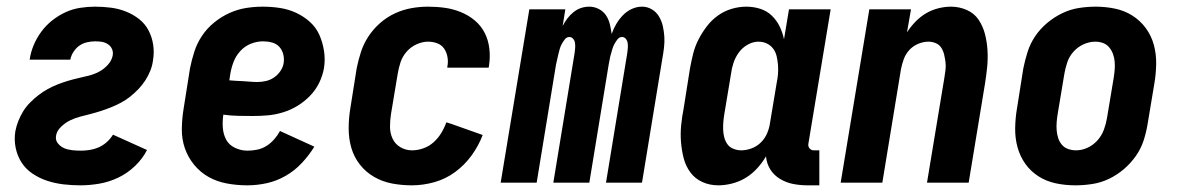

<svg xmlns="http://www.w3.org/2000/svg" viewBox="-20 -548 3540 576"><path d="M221 8Q195 8 170 5Q145 2 122 -5.5Q99 -13 78.5 -26.5Q58 -40 45 -60Q32 -80 27 -104.5Q22 -129 26 -154Q29 -170 35 -185Q41 -200 49.5 -214Q58 -228 70.5 -240.5Q83 -253 96 -263Q109 -273 123.5 -281Q138 -289 153.5 -295Q169 -301 184 -305.5Q199 -310 214.5 -313.5Q230 -317 246 -321Q262 -325 276.5 -332.5Q291 -340 303 -353Q315 -366 318 -381Q320 -392 316 -401Q312 -410 303.5 -415.5Q295 -421 285.5 -422.5Q276 -424 265 -424Q253 -424 240.5 -421Q228 -418 218 -411Q208 -404 200.5 -392.5Q193 -381 191 -369H69Q72 -391 81 -412.5Q90 -434 104 -453Q118 -472 137 -487Q156 -502 177 -511.5Q198 -521 220.5 -524.5Q243 -528 265 -528Q289 -528 312.5 -525Q336 -522 357.5 -513.5Q379 -505 397 -491Q415 -477 425.5 -457Q436 -437 439.5 -414Q443 -391 439 -367Q437 -351 431 -336Q425 -321 416 -307Q407 -293 395.5 -281Q384 -269 371 -258.5Q358 -248 343 -240Q328 -232 313 -226Q298 -220 282.5 -215Q267 -210 251.5 -206Q236 -202 220.5 -198Q205 -194 190.5 -187Q176 -180 163 -167.5Q150 -155 148 -140Q146 -127 154 -117.5Q162 -108 172.5 -103.5Q183 -99 196 -97.5Q209 -96 222 -96Q235 -96 248.5 -98Q262 -100 275 -105.5Q288 -111 299.5 -121Q311 -131 319 -144L421 -98Q408 -72 385 -50Q362 -28 334.5 -15Q307 -2 278 3Q249 8 221 8Z M722 8Q691 8 661 2.5Q631 -3 606 -17Q581 -31 562.5 -53.5Q544 -76 534.5 -103.5Q525 -131 525.5 -162Q526 -193 531 -223L550 -343Q555 -368 563 -393Q571 -418 586 -440.5Q601 -463 622.5 -480.5Q644 -498 668.5 -509Q693 -520 718 -524Q743 -528 768 -528Q795 -528 820.5 -524Q846 -520 868.5 -509.5Q891 -499 909.5 -482.5Q928 -466 938 -443.5Q948 -421 952 -395.5Q956 -370 952 -344Q948 -321 937.5 -299.5Q927 -278 910 -260.5Q893 -243 872.5 -230.5Q852 -218 829 -211Q806 -204 784 -202Q762 -200 739 -200Q717 -200 694.5 -200.5Q672 -201 650 -204Q647 -184 648.5 -164.5Q650 -145 658.5 -129Q667 -113 685 -104.5Q703 -96 723 -96Q737 -96 751.5 -99Q766 -102 779 -110Q792 -118 802.5 -130Q813 -142 820 -155L923 -108Q907 -82 885.5 -59Q864 -36 837 -20.5Q810 -5 780.5 1.5Q751 8 722 8ZM752 -302Q765 -302 778 -305Q791 -308 802 -315.5Q813 -323 821 -334.5Q829 -346 831 -359Q833 -373 829.5 -386Q826 -399 817.5 -408Q809 -417 796 -420.5Q783 -424 769 -424Q751 -424 733 -417Q715 -410 701.5 -395.5Q688 -381 681 -363Q674 -345 671 -327L668 -307Q678 -306 688.5 -305.5Q699 -305 709.5 -304.5Q720 -304 730.5 -303Q741 -302 752 -302Z M1216 8Q1185 8 1156 2.5Q1127 -3 1102 -17.5Q1077 -32 1059.5 -54.5Q1042 -77 1034 -104.5Q1026 -132 1026 -162.5Q1026 -193 1031 -223L1050 -343Q1055 -368 1063 -392.5Q1071 -417 1085.5 -439Q1100 -461 1120.5 -479Q1141 -497 1165 -508Q1189 -519 1214 -523.5Q1239 -528 1264 -528Q1290 -528 1315 -524.5Q1340 -521 1363 -511.5Q1386 -502 1404.5 -486.5Q1423 -471 1434 -449.5Q1445 -428 1448 -402.5Q1451 -377 1447 -351L1446 -345H1322V-348Q1325 -362 1322.5 -376.5Q1320 -391 1312.5 -402Q1305 -413 1292 -418Q1279 -423 1264 -423Q1247 -423 1229.5 -415Q1212 -407 1199.5 -392.5Q1187 -378 1181.5 -361Q1176 -344 1173 -326L1153 -206Q1150 -187 1150 -168Q1150 -149 1157.5 -132.5Q1165 -116 1181 -106.5Q1197 -97 1216 -97Q1233 -97 1250 -103Q1267 -109 1280.5 -121Q1294 -133 1303.5 -148.5Q1313 -164 1319 -181L1335 -176L1428 -143Q1416 -111 1395 -82Q1374 -53 1345.5 -32Q1317 -11 1283 -1.5Q1249 8 1216 8Z M1482 0 1568 -520H1676L1668 -470Q1674 -482 1682 -492.5Q1690 -503 1700.5 -511.5Q1711 -520 1723 -524Q1735 -528 1748 -528Q1763 -528 1776.5 -521Q1790 -514 1798 -502Q1806 -490 1809.5 -475.5Q1813 -461 1815 -446Q1820 -461 1828.5 -475.5Q1837 -490 1848.5 -502Q1860 -514 1875 -521Q1890 -528 1906 -528Q1922 -528 1935.5 -520Q1949 -512 1957 -498.5Q1965 -485 1968.5 -469.5Q1972 -454 1973 -438Q1974 -422 1972 -405Q1970 -388 1967 -372L1906 0H1798L1862 -390Q1863 -397 1863.5 -404.5Q1864 -412 1863 -419Q1862 -426 1857.5 -431.5Q1853 -437 1846 -437Q1838 -437 1832.5 -430Q1827 -423 1823 -415.5Q1819 -408 1817 -400.5Q1815 -393 1812.5 -385Q1810 -377 1809 -369.5Q1808 -362 1806 -354L1748 0H1640L1704 -390Q1705 -397 1705.5 -404.5Q1706 -412 1705 -419Q1704 -426 1699.5 -431.5Q1695 -437 1688 -437Q1680 -437 1674.5 -430Q1669 -423 1665 -415.5Q1661 -408 1659 -400.5Q1657 -393 1655 -385Q1653 -377 1651.5 -369.5Q1650 -362 1648 -354L1590 0Z M2135 8Q2109 8 2087 -2Q2065 -12 2051 -31Q2037 -50 2031 -73.5Q2025 -97 2023 -122Q2021 -147 2023.5 -172.5Q2026 -198 2031 -223L2050 -343Q2054 -365 2059.5 -387Q2065 -409 2075.5 -429.5Q2086 -450 2100.5 -469Q2115 -488 2134 -501.5Q2153 -515 2175 -521.5Q2197 -528 2219 -528Q2241 -528 2261 -521.5Q2281 -515 2295.5 -501Q2310 -487 2319 -468.5Q2328 -450 2332 -430L2347 -520H2472L2405 -116Q2404 -108 2409 -102.5Q2414 -97 2421 -97H2438V8H2403Q2381 8 2360 4Q2339 0 2320.5 -11Q2302 -22 2291 -39.5Q2280 -57 2278 -79Q2267 -60 2251.5 -43Q2236 -26 2217 -14.5Q2198 -3 2176.5 2.5Q2155 8 2135 8ZM2204 -97Q2219 -97 2235 -103Q2251 -109 2263 -121Q2275 -133 2281.5 -148.5Q2288 -164 2290 -179L2310 -299Q2313 -313 2314 -326.5Q2315 -340 2314 -353Q2313 -366 2310 -379Q2307 -392 2299.5 -402Q2292 -412 2280.5 -417.5Q2269 -423 2255 -423Q2239 -423 2223 -414Q2207 -405 2196.5 -390.5Q2186 -376 2180.5 -359.5Q2175 -343 2173 -326L2153 -206Q2151 -194 2150 -182Q2149 -170 2149.5 -158Q2150 -146 2153 -135Q2156 -124 2162.5 -115Q2169 -106 2180.5 -101.5Q2192 -97 2204 -97Z M2502 0 2588 -520H2713L2701 -451Q2712 -468 2726.5 -483Q2741 -498 2758 -508Q2775 -518 2794.5 -523Q2814 -528 2833 -528Q2858 -528 2880.5 -518Q2903 -508 2916 -488.5Q2929 -469 2935 -445.5Q2941 -422 2942.5 -397Q2944 -372 2941.5 -347Q2939 -322 2935 -297L2886 0H2761L2813 -314Q2815 -326 2816.5 -338Q2818 -350 2816.5 -361.5Q2815 -373 2812.5 -384Q2810 -395 2804 -404.5Q2798 -414 2787.5 -418.5Q2777 -423 2765 -423Q2750 -423 2734.5 -416.5Q2719 -410 2708 -398Q2697 -386 2691.5 -371Q2686 -356 2683 -341L2627 0Z M3206 8Q3176 8 3147.5 2Q3119 -4 3095.5 -19Q3072 -34 3056 -56.5Q3040 -79 3032.5 -106.5Q3025 -134 3025.5 -164Q3026 -194 3031 -223L3050 -343Q3055 -368 3063 -393Q3071 -418 3086 -440Q3101 -462 3122 -479.5Q3143 -497 3167 -508.5Q3191 -520 3216.5 -524Q3242 -528 3267 -528Q3297 -528 3325.5 -522Q3354 -516 3377.5 -501Q3401 -486 3417.5 -463.5Q3434 -441 3441.5 -413.5Q3449 -386 3448.5 -356Q3448 -326 3443 -297L3423 -177Q3419 -152 3411 -127Q3403 -102 3387.5 -80Q3372 -58 3351.5 -40.5Q3331 -23 3307 -11.5Q3283 0 3257 4Q3231 8 3206 8ZM3208 -97Q3226 -97 3243 -105Q3260 -113 3272.5 -127Q3285 -141 3291.5 -158.5Q3298 -176 3301 -194L3321 -314Q3323 -326 3324 -338.5Q3325 -351 3324 -363Q3323 -375 3319 -386Q3315 -397 3307.5 -406Q3300 -415 3289 -419Q3278 -423 3266 -423Q3248 -423 3230.5 -415Q3213 -407 3200.5 -393Q3188 -379 3182 -361.5Q3176 -344 3173 -326L3153 -206Q3151 -194 3150 -181.5Q3149 -169 3150 -157Q3151 -145 3154.5 -134Q3158 -123 3165.5 -114Q3173 -105 3184.5 -101Q3196 -97 3208 -97Z"/></svg>

Font: Iosevka Curly Extrabold
Style: Italic
Weight: 800
Italic angle: -9°
Monospace: yes
Designer: Belleve Invis
Foundry: Belleve Invis
Version: Version 22.1.2; ttfautohint (v1.8.4)